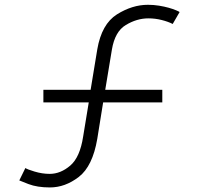

<svg xmlns="http://www.w3.org/2000/svg" viewBox="-20 -786 850 821"><path d="M458.5 -574 430 -402H674V-348H421L396 -192.5Q376 -75 317 -29.5Q258.5 15.5 193.5 15.5Q139 15.5 101.5 1L62.5 -14.5L88.5 -67.5Q96 -62 127.5 -52.5Q160.5 -42.5 192.5 -42.5Q239 -42.5 280.5 -78Q322 -113.5 335.5 -202L359.5 -348H165.5V-402H367.5L396 -575Q414.5 -683 480 -724.5Q545.5 -765.5 612.5 -765.5Q636.5 -765.5 659.8 -761.8Q683 -758 701.5 -752.8Q720 -747.5 732.5 -742.2Q745 -737 748 -734.5L718.5 -683.5Q699 -693.5 671.2 -700.5Q643.5 -707.5 614.5 -707.5Q565 -707.5 518 -679Q471.5 -651.5 458.5 -574Z"/></svg>

Font: Russisch Sans Light
Style: Regular
Weight: 300
Designer: Michael Sharanda (font) & Cristiano Sobral (main changes)
Foundry: Michael Sharanda
Version: Version 2.00;September 8, 2020;FontCreator 13.0.0.2681 64-bi